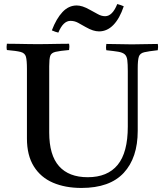

<svg xmlns="http://www.w3.org/2000/svg" viewBox="-20 -917 807 948"><path d="M14 -701Q34 -701 62.5 -700.5Q91 -700 119.5 -699.5Q148 -699 167 -699Q186 -699 214.5 -699.5Q243 -700 272 -700.5Q301 -701 321 -701Q324 -686 321 -670Q275 -666 254 -661Q233 -656 228 -641Q223 -626 223 -590V-263Q223 -151 271.5 -96.5Q320 -42 413 -42Q511 -42 561 -103Q611 -164 611 -292V-566Q611 -601 608.5 -620.5Q606 -640 595.5 -649Q585 -658 564 -661.5Q543 -665 505 -669Q502 -684 505 -700Q532 -700 570 -699Q608 -698 631 -698Q656 -698 693.5 -699Q731 -700 759 -700Q762 -685 759 -669Q713 -664 692 -659Q671 -654 665.5 -637Q660 -620 660 -579V-271Q660 -138 591 -63.5Q522 11 382 11Q302 11 241.5 -15Q181 -41 147 -95.5Q113 -150 113 -233V-577Q113 -619 108 -637Q103 -655 82 -660.5Q61 -666 14 -670Q11 -685 14 -701ZM559 -897Q568 -895 576 -892Q584 -889 591 -886Q571 -826 540 -794Q509 -762 469 -762Q455 -762 439 -767Q423 -772 402 -784Q383 -795 365.5 -804.5Q348 -814 328 -814Q292 -814 268 -756Q254 -759 236 -767Q258 -825 288.5 -857.5Q319 -890 359 -890Q372 -890 388 -885Q404 -880 425 -868Q444 -858 462.5 -847.5Q481 -837 499 -837Q535 -837 559 -897Z"/></svg>

Font: Castoro
Style: Regular
Weight: 400
Designer: John Hudson
Foundry: Tiro Typeworks Ltd.
Version: Version 2.04